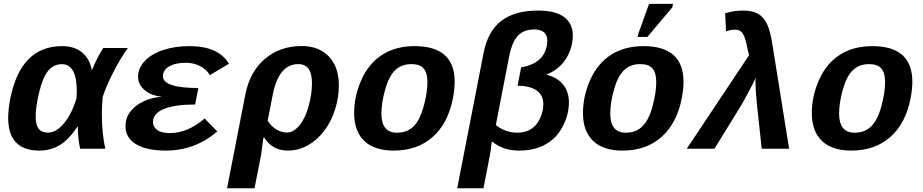

<svg xmlns="http://www.w3.org/2000/svg" viewBox="-20 -780 4841 1007"><path d="M386.2 -115.7Q342.3 -49.3 294.7 -19.8Q247.1 9.8 186.5 9.8Q22.9 9.8 22.9 -161.6Q22.9 -206.1 33.7 -261.7Q88.4 -538.1 305.7 -538.1Q369.1 -538.1 409.2 -506.1Q449.2 -474.1 461.4 -413.6H462.9Q487.8 -475.6 521.5 -528.3H650.9Q616.2 -481.9 576.4 -405.3Q536.6 -328.6 518.6 -271.5Q514.2 -224.1 514.2 -178.2Q514.2 -83 532.2 0H400.4Q388.2 -55.7 388.2 -115.7ZM167 -169.4Q167 -125 182.9 -104.7Q198.7 -84.5 231.9 -84.5Q274.9 -84.5 315.7 -133.5Q356.4 -182.6 381.3 -264.6L382.8 -304.2Q382.8 -372.6 363 -408Q343.3 -443.4 305.2 -443.4Q261.2 -443.4 232.9 -409.2Q204.6 -375 185.8 -297.6Q167 -220.2 167 -169.4Z M872.6 -82Q917.5 -82 964.4 -101.8Q1011.2 -121.6 1053.2 -158.7L1119.6 -90.3Q1002 9.8 850.1 9.8Q750 9.8 694.1 -23.4Q638.2 -56.6 638.2 -117.7Q638.2 -161.6 663.3 -194.3Q688.5 -227.1 731.9 -247.8Q775.4 -268.6 825.7 -272.5L826.2 -273.4Q773.9 -278.3 739 -307.1Q704.1 -335.9 704.1 -377.4Q704.1 -421.4 738 -458.7Q772 -496.1 834.2 -517.1Q896.5 -538.1 974.1 -538.1Q1125 -538.1 1180.7 -445.8L1080.6 -385.7Q1063 -416 1029.5 -433.3Q996.1 -450.7 955.1 -450.7Q898.9 -450.7 866.7 -431.2Q834.5 -411.6 834.5 -380.9Q834.5 -318.4 1020.5 -318.4L1003.4 -231.9Q897.9 -231.9 840.3 -208.7Q782.7 -185.5 782.2 -139.6Q782.2 -115.7 803.7 -98.9Q825.2 -82 872.6 -82Z M1490.7 9.8Q1408.7 9.8 1366.7 -57.1H1361.3L1350.1 28.8L1314.9 207.5H1170.9L1266.6 -283.7Q1289.6 -402.8 1368.9 -470.7Q1448.2 -538.6 1561.5 -538.6Q1652.3 -538.6 1704.8 -483.9Q1757.3 -429.2 1757.3 -331.5Q1757.3 -270.5 1738 -207.8Q1718.8 -145 1681.4 -95.2Q1644 -45.4 1594.5 -17.8Q1544.9 9.8 1490.7 9.8ZM1616.2 -344.2Q1616.2 -443.8 1544.4 -443.8Q1440.9 -443.8 1409.7 -279.3L1383.8 -146.5Q1402.3 -117.7 1429 -101.3Q1455.6 -85 1484.9 -85Q1519 -85 1549.8 -121.6Q1580.6 -158.2 1598.4 -222.2Q1616.2 -286.1 1616.2 -344.2Z M2044.9 9.8Q1943.4 9.8 1890.4 -41Q1837.4 -91.8 1837.4 -187Q1837.4 -276.9 1876.2 -362.8Q1915 -448.7 1985.8 -493.4Q2056.6 -538.1 2154.3 -538.1Q2364.7 -538.1 2364.7 -351.1Q2364.7 -314 2355.5 -264.6Q2330.1 -133.3 2249.5 -61.8Q2168.9 9.8 2044.9 9.8ZM2221.7 -349.1Q2221.7 -398.4 2201.7 -421.1Q2181.6 -443.8 2138.2 -443.8Q2085.9 -443.8 2052.7 -411.9Q2019.5 -379.9 2000 -310.1Q1980.5 -240.2 1980.5 -184.6Q1980.5 -84 2061.5 -84Q2114.7 -84 2148.4 -116.7Q2182.1 -149.4 2201.9 -221.4Q2221.7 -293.5 2221.7 -349.1Z M2702.6 9.8Q2618.7 9.8 2563.5 -36.1H2559.1Q2553.7 16.1 2543.9 62.5L2515.6 207.5H2377.9L2516.1 -501.5Q2538.6 -617.2 2609.6 -670.9Q2680.7 -724.6 2801.3 -724.6Q2894 -724.6 2939.2 -690.2Q2984.4 -655.8 2984.4 -593.3Q2984.4 -552.7 2968.3 -510.7Q2952.1 -468.8 2921.1 -437.5Q2890.1 -406.2 2844.2 -388.2Q2900.9 -375.5 2932.4 -337.4Q2963.9 -299.3 2963.9 -242.7Q2963.9 -180.2 2932.1 -118.2Q2900.4 -56.2 2842 -23.2Q2783.7 9.8 2702.6 9.8ZM2829.6 -233.4Q2829.6 -281.2 2794.4 -305.7Q2759.3 -330.1 2694.3 -330.1L2713.4 -426.8Q2759.8 -435.1 2789.8 -453.4Q2819.8 -471.7 2835.2 -502.4Q2850.6 -533.2 2850.6 -564.9Q2850.6 -625.5 2781.7 -625.5Q2726.1 -625.5 2695.3 -591.6Q2664.6 -557.6 2650.4 -483.9L2580.6 -124.5Q2600.6 -106.9 2630.9 -95.5Q2661.1 -84 2693.4 -84Q2735.4 -84 2765.6 -103.3Q2795.9 -122.6 2812.7 -159.9Q2829.6 -197.3 2829.6 -233.4Z M3245.1 9.8Q3143.6 9.8 3090.6 -41Q3037.6 -91.8 3037.6 -187Q3037.6 -276.9 3076.4 -362.8Q3115.2 -448.7 3186 -493.4Q3256.8 -538.1 3354.5 -538.1Q3564.9 -538.1 3564.9 -351.1Q3564.9 -314 3555.7 -264.6Q3530.3 -133.3 3449.7 -61.8Q3369.1 9.8 3245.1 9.8ZM3421.9 -349.1Q3421.9 -398.4 3401.9 -421.1Q3381.8 -443.8 3338.4 -443.8Q3286.1 -443.8 3252.9 -411.9Q3219.7 -379.9 3200.2 -310.1Q3180.7 -240.2 3180.7 -184.6Q3180.7 -84 3261.7 -84Q3314.9 -84 3348.6 -116.7Q3382.3 -149.4 3402.1 -221.4Q3421.9 -293.5 3421.9 -349.1ZM3324.2 -586.4 3327.6 -602.5 3384.3 -759.8H3509.8L3506.3 -741.7L3375.5 -586.4Z M4118.7 0H3975.1L3950.7 -225.1Q3942.4 -302.7 3942.4 -355Q3942.4 -367.2 3942.9 -370.6Q3930.2 -342.3 3901.1 -288.3Q3872.1 -234.4 3856.4 -209.5L3727.1 0H3582L3909.2 -491.2L3905.3 -502.4Q3893.1 -563.5 3884.8 -585.2Q3876.5 -606.9 3865 -615.7Q3853.5 -624.5 3835.4 -624.5Q3811 -624.5 3788.1 -615.2L3783.2 -710Q3825.7 -724.6 3877 -724.6Q3926.8 -724.6 3956.3 -707.5Q3985.8 -690.4 4003.4 -652.8Q4021 -615.2 4031.7 -543Z M4445.3 9.8Q4343.8 9.8 4290.8 -41Q4237.8 -91.8 4237.8 -187Q4237.8 -276.9 4276.6 -362.8Q4315.4 -448.7 4386.2 -493.4Q4457 -538.1 4554.7 -538.1Q4765.1 -538.1 4765.1 -351.1Q4765.1 -314 4755.9 -264.6Q4730.5 -133.3 4649.9 -61.8Q4569.3 9.8 4445.3 9.8ZM4622.1 -349.1Q4622.1 -398.4 4602.1 -421.1Q4582 -443.8 4538.6 -443.8Q4486.3 -443.8 4453.1 -411.9Q4419.9 -379.9 4400.4 -310.1Q4380.9 -240.2 4380.9 -184.6Q4380.9 -84 4461.9 -84Q4515.1 -84 4548.8 -116.7Q4582.5 -149.4 4602.3 -221.4Q4622.1 -293.5 4622.1 -349.1Z"/></svg>

Font: Liberation Mono
Style: Bold Italic
Weight: 700
Italic angle: -12°
Monospace: yes
Designer: Steve Matteson
Foundry: Ascender Corporation
Version: Version 2.1.5